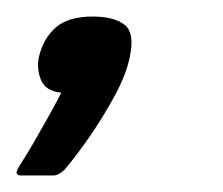

<svg xmlns="http://www.w3.org/2000/svg" viewBox="-38 -100 270 232"><path d="M119 -32Q115 -11 101 15Q87 41 70 65.5Q53 90 40 105Q34 111 28 112Q19 112 8 112Q-3 112 -14 112Q-18 111 -18 108.5Q-18 106 -13 98Q-7 89 2 73.5Q11 58 20.5 41Q30 24 36 12Q17 10 11.5 -3.5Q6 -17 9 -31Q14 -53 29 -66.5Q44 -80 74 -80Q99 -80 112 -70.5Q125 -61 119 -32Z"/></svg>

Font: Glory Thin SemiBold
Style: Italic
Weight: 600
Italic angle: -12°
Version: Version 1.011